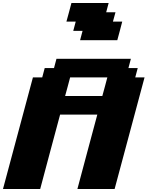

<svg xmlns="http://www.w3.org/2000/svg" viewBox="-20 -1270 991 1290"><path d="M500 0H750L951.2 -750H888.7L905.3 -812.5H842.8L859.4 -875H359.4L342.8 -812.5H280.3L263.7 -750H201.2L0 0H250Q272 -83 316.7 -250Q361.3 -417 383.8 -500H633.8Q611.3 -417 566.7 -250Q522 -83 500 0ZM667.5 -625H417.5Q423.3 -646 434.6 -687.7Q445.8 -729.5 451.2 -750H701.2Q695.8 -729.5 684.6 -687.5Q673.3 -645.5 667.5 -625ZM518.1 -1000H768.1Q773.9 -1020.5 784.9 -1062.3Q795.9 -1104 801.3 -1125H738.8L755.9 -1187.5H693.4L710 -1250H460Q454.6 -1229 443.4 -1187.5Q432.1 -1146 426.3 -1125H488.8L472.2 -1062.5H534.7Z"/></svg>

Font: Faithful 32x
Style: BoldOblique
Weight: 400
Foundry: Faithful Resource Pack
Version: Version 1.0; January 27, 2023